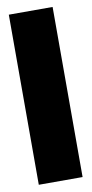

<svg xmlns="http://www.w3.org/2000/svg" viewBox="-74 -633 318 667"><g transform="rotate(-10 85.0 -300.0)"><path d="M7.5 0V-600H162V0Z"/></g></svg>

Font: Anybody UltraCondensed ExtraBold
Style: Regular
Weight: 800
Width: 1
Designer: Tyler Finck
Foundry: Etcetera Type Company
Version: Version 1.010; ttfautohint (v1.8.3) -l 8 -r 50 -G 200 -x 14 